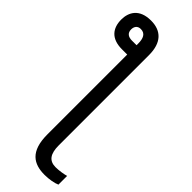

<svg xmlns="http://www.w3.org/2000/svg" viewBox="-334 -785 1046 1046"><g transform="rotate(45 189.0 -262.5)"><path d="M111 -765C21 -765 -8 -710 -8 -654C-8 -589 26 -542 109 -542H150V73C150 204 211 240 295 240C329 240 367 233 386 224V157C369 162 335 168 308 168C258 168 236 136 236 72V-624C236 -719 190 -765 111 -765ZM104 -693C139 -693 150 -665 150 -627V-614H114C88 -614 68 -625 68 -654C68 -674 78 -693 104 -693Z"/></g></svg>

Font: Noto Sans Thai
Style: Regular
Weight: 400
Designer: Monotype Design Team
Foundry: Monotype Imaging Inc.
Version: Version 1.901